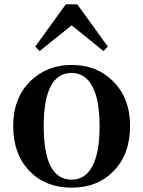

<svg xmlns="http://www.w3.org/2000/svg" viewBox="-20 -851 661 887"><path d="M311 16C390 16 454 -9 503 -59C555 -111 581 -181 581 -269C581 -356 554 -425 500 -478C450 -527 387 -551 311 -551C235 -551 172 -526 121 -477C68 -425 41 -356 41 -269C41 -181 67 -111 118 -59C167 -9 232 16 311 16ZM311 -21C225 -21 182 -103 182 -268C182 -432 225 -514 311 -514C352 -514 384 -494 406 -453C429 -411 440 -349 440 -268C440 -186 429 -124 406 -82C384 -41 352 -21 311 -21ZM311 -734 458 -615 478 -636 337 -831H284L143 -636L163 -615Z"/></svg>

Font: AllPunType Bold
Style: Regular
Weight: 700
Version: 1.0